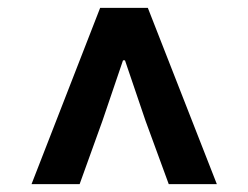

<svg xmlns="http://www.w3.org/2000/svg" viewBox="-20 -780 629 487"><path d="M234 -760H355L530 -313H408L349 -474L297 -627H292L240 -474L182 -313H60Z"/></svg>

Font: Noto Sans Tobesmart edit
Style: Bold
Weight: 700
Designer: Ryoko NISHIZUKA  (kana & ideographs); Paul D. Hunt (Latin, Greek & Cyrillic); Wenlong ZHANG  (bopomofo); Sandoll Communi
Foundry: Adobe Systems Incorporated
Version: Version 1.005 Oct 7, 2021